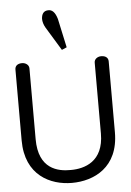

<svg xmlns="http://www.w3.org/2000/svg" viewBox="-56 -839 607 888"><g transform="rotate(-5 247.5 -394.5)"><path d="M272 -619 243 -753C234 -784 220 -799 200 -797C181 -796 171 -783 170 -760C170 -747 174 -733 182 -719L249 -609ZM242 8C344 8 460 -45 460 -208V-202V-537C460 -554 448 -564 427 -564C411 -564 395 -554 395 -537V-208C395 -77 305 -52 242 -52C182 -51 92 -69 92 -208V-537C92 -554 75 -564 60 -564C39 -564 27 -554 27 -537V-202V-208C27 -45 143 8 242 8Z"/></g></svg>

Font: GFS Philostratos
Style: Regular
Weight: 400
Designer: George D. Matthiopoulos
Foundry: George D. Matthiopoulos
Version: Version 1.000